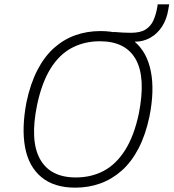

<svg xmlns="http://www.w3.org/2000/svg" viewBox="-20 -856 799 884"><path d="M326 8Q229 8 170.5 -40.5Q112 -89 95.5 -177.5Q79 -266 102 -386Q120 -471 152 -533Q184 -595 228 -634.5Q272 -674 326 -693.5Q380 -713 443 -713Q542 -713 599.5 -664.5Q657 -616 674.5 -527.5Q692 -439 668 -319Q650 -234 617.5 -172Q585 -110 540.5 -70.5Q496 -31 442 -11.5Q388 8 326 8ZM329 -39Q400 -39 457 -69Q514 -99 555.5 -164Q597 -229 619 -332Q652 -498 605.5 -582Q559 -666 440 -666Q369 -666 311.5 -636Q254 -606 213.5 -541.5Q173 -477 151 -374Q117 -209 164 -124Q211 -39 329 -39ZM542 -664 502 -709Q528 -707 546.5 -706Q565 -705 582 -705Q626 -705 650 -720Q674 -735 686 -761.5Q698 -788 704 -822L706 -836H759L755 -813Q748 -768 726.5 -734.5Q705 -701 672.5 -682.5Q640 -664 601 -664Z"/></svg>

Font: Nunito Sans 7pt SemiCondensed ExtraLight
Style: Italic
Weight: 250
Width: 4
Italic angle: -9°
Designer: Vernon Adams
Foundry: Vernon Adams
Version: Version 3.101;gftools[0.9.27]